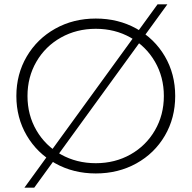

<svg xmlns="http://www.w3.org/2000/svg" viewBox="-20 -790 878 880"><path d="M55 -350Q55 -450 102.5 -531Q150 -612 233 -658.5Q316 -705 419 -705Q522 -705 605 -659Q688 -613 735.5 -532Q783 -451 783 -350Q783 -249 735.5 -168Q688 -87 605 -41Q522 5 419 5Q316 5 233 -41.5Q150 -88 102.5 -169Q55 -250 55 -350ZM731 -350Q731 -437 690 -507.5Q649 -578 578 -618Q507 -658 419 -658Q331 -658 259.5 -618Q188 -578 147 -507.5Q106 -437 106 -350Q106 -263 147 -192.5Q188 -122 259.5 -82Q331 -42 419 -42Q507 -42 578 -82Q649 -122 690 -192.5Q731 -263 731 -350ZM702 -770H747L137 70H92Z"/></svg>

Font: Montserrat Alternates Light
Style: Regular
Weight: 300
Designer: Julieta Ulanovsky
Foundry: Julieta Ulanovsky
Version: Version 7.200